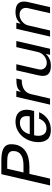

<svg xmlns="http://www.w3.org/2000/svg" viewBox="1016 -1778 774 2846"><g transform="rotate(-90 1403.0 -355.0)"><path d="M688 -578Q688 -502 661 -450Q634 -398 588 -366Q542 -334 481 -320Q420 -306 352 -306H249L178 0H77L244 -722H448Q501 -722 545 -715.5Q589 -709 621 -692.5Q653 -676 670.5 -648Q688 -620 688 -578ZM375 -394Q415 -394 453 -400.5Q491 -407 521 -424Q551 -441 569 -471Q587 -501 587 -549Q587 -575 576 -591.5Q565 -608 544.5 -618Q524 -628 495 -631.5Q466 -635 431 -635H325L269 -394Z M719 -172Q719 -233 739 -293.5Q759 -354 798 -402.5Q837 -451 894 -481.5Q951 -512 1024 -512Q1109 -512 1154 -469Q1199 -426 1199 -348Q1199 -319 1193.5 -290.5Q1188 -262 1180 -236H821Q817 -219 815 -204Q813 -189 813 -174Q813 -120 840 -86.5Q867 -53 922 -53Q976 -53 1013.5 -84Q1051 -115 1066 -162H1163Q1129 -83 1062 -35.5Q995 12 900 12Q804 12 761.5 -37.5Q719 -87 719 -172ZM1100 -301Q1105 -324 1105 -346Q1105 -365 1100.5 -383Q1096 -401 1084.5 -415.5Q1073 -430 1053.5 -438.5Q1034 -447 1005 -447Q947 -447 901.5 -411Q856 -375 837 -301Z M1390 -500H1480L1465 -432Q1480 -450 1495.5 -463Q1511 -476 1533 -484.5Q1555 -493 1586 -496.5Q1617 -500 1662 -500L1644 -420Q1462 -420 1430 -280L1365 0H1275Z M1701 -108Q1701 -134 1709 -171L1784 -500H1874L1798 -169Q1795 -156 1795 -143Q1795 -102 1822 -75.5Q1849 -49 1895 -49Q1921 -49 1947 -58.5Q1973 -68 1994.5 -85.5Q2016 -103 2032 -126.5Q2048 -150 2054 -178L2128 -500H2218L2103 0H2013L2028 -64Q1994 -26 1950.5 -7Q1907 12 1848 12Q1776 12 1738.5 -17Q1701 -46 1701 -108Z M2399 -500H2489L2475 -436Q2490 -452 2506 -465.5Q2522 -479 2542 -489.5Q2562 -500 2588 -506Q2614 -512 2649 -512Q2803 -512 2803 -387Q2803 -375 2801.5 -360.5Q2800 -346 2796 -329L2720 0H2630L2706 -331Q2709 -345 2709 -358Q2709 -399 2682 -425.5Q2655 -452 2609 -452Q2582 -452 2556.5 -442.5Q2531 -433 2509 -415.5Q2487 -398 2471 -374.5Q2455 -351 2449 -323L2374 0H2284Z"/></g></svg>

Font: Perun
Style: Italic
Weight: 400
Italic angle: -12°
Foundry: Copyright (c) Stefan Peev, Context Ltd, 2016
Version: Version 1.027